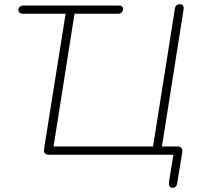

<svg xmlns="http://www.w3.org/2000/svg" viewBox="-20 -731 940 907"><path d="M794 156Q785 156 781 149Q777 142 778 131L799 0H211Q198 0 192 -7Q186 -14 188 -27L290 -666H89Q79 -666 73 -670.5Q67 -675 67 -683Q67 -694 74 -699.5Q81 -705 91 -705H539Q550 -705 555.5 -701Q561 -697 561 -689Q561 -678 554.5 -672Q548 -666 537 -666H332L233 -39H703L806 -689Q809 -711 830 -711Q840 -711 844.5 -704.5Q849 -698 847 -685L742 -20L728 -39H818Q831 -39 837 -32Q843 -25 841 -12L817 135Q814 156 794 156Z"/></svg>

Font: Nunito Variable Extra Light
Style: Italic
Weight: 200
Italic angle: -9°
Designer: Vernon Adams
Foundry: Vernon Adams
Version: Version 3.602